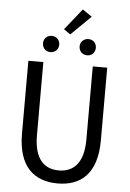

<svg xmlns="http://www.w3.org/2000/svg" viewBox="-63 -1014 726 1072"><g transform="rotate(5 300.0 -478.0)"><path d="M301 12C429 12 521 -60 521 -248V-656H440V-246C440 -110 380 -61 301 -61C222 -61 163 -110 163 -246V-656H79V-248C79 -60 172 12 301 12ZM197 -715C223 -715 243 -734 243 -761C243 -787 223 -806 197 -806C171 -806 152 -787 152 -761C152 -734 171 -715 197 -715ZM403 -715C429 -715 448 -734 448 -761C448 -787 429 -806 403 -806C377 -806 357 -787 357 -761C357 -734 377 -715 403 -715ZM299 -823 410 -932 357 -968 262 -849Z"/></g></svg>

Font: Hasklig
Style: Regular
Weight: 400
Monospace: yes
Designer: Paul D. Hunt, Teo Tuominen
Foundry: Adobe Systems Incorporated
Version: Version 2.030;PS 1.0;hotconv 16.6.51;makeotf.lib2.5.65220